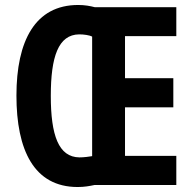

<svg xmlns="http://www.w3.org/2000/svg" viewBox="-20 -743 777 771"><path d="M294 -723C121 -723 46 -579 46 -359C46 -141 116 8 292 8C319 8 340 4 359 0H688V-117H482V-312H676V-429H482V-598H688V-714H361C342 -719 320 -723 294 -723ZM298 -605C316 -605 339 -602 350 -596V-116C339 -114 317 -111 299 -111C215 -112 184 -200 184 -358C184 -515 214 -604 298 -605Z"/></svg>

Font: Noto Sans Gurmukhi ExtraCondensed
Style: Bold
Weight: 700
Width: 2
Designer: Jelle Bosma - Monotype Design Team
Foundry: Monotype Imaging Inc.
Version: Version 2.004